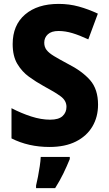

<svg xmlns="http://www.w3.org/2000/svg" viewBox="-20 -744 557 985"><path d="M483 -207Q483 -144 454 -95Q425 -46 369.5 -18Q314 10 234 10Q126 10 39 -34V-189Q89 -163 140 -146.5Q191 -130 237 -130Q281 -130 301 -148.5Q321 -167 321 -196Q321 -228 291 -250Q261 -272 203 -303Q165 -324 129 -350Q93 -376 69 -416Q45 -456 45 -518Q45 -615 108.5 -669.5Q172 -724 281 -724Q335 -724 384 -710.5Q433 -697 482 -674L433 -542Q388 -563 351.5 -574Q315 -585 280 -585Q244 -585 225.5 -568Q207 -551 207 -525Q207 -503 219 -487.5Q231 -472 257.5 -456Q284 -440 327 -417Q402 -379 442.5 -332.5Q483 -286 483 -207ZM338 72Q323 109 305 146Q287 183 263 221H165V208Q170 188 175 161.5Q180 135 184 108.5Q188 82 189 61H338Z"/></svg>

Font: Noto Sans Telugu SemiCondensed ExtraBold
Style: Regular
Weight: 800
Width: 4
Designer: Jelle Bosma - Monotype Design Team
Foundry: Monotype Imaging Inc.
Version: Version 2.005; ttfautohint (v1.8.4.7-5d5b)